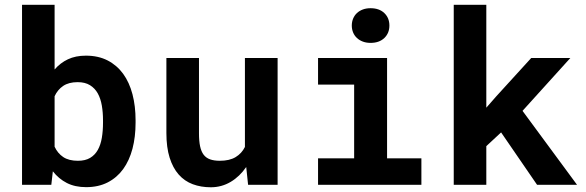

<svg xmlns="http://www.w3.org/2000/svg" viewBox="-20 -770 2440 800"><path d="M544.9 -258.8Q544.9 -199.7 532 -150.4Q519 -101.1 493.2 -65.4Q467.3 -29.8 428.7 -10Q390.1 9.8 338.9 9.8Q292.5 9.8 258.5 -7.6Q224.6 -24.9 200.2 -56.2L193.8 0H71.8V-750H207.5V-480.5Q231 -507.8 262.9 -522.9Q294.9 -538.1 337.9 -538.1Q389.6 -538.1 428.5 -518.1Q467.3 -498 493.2 -462.4Q519 -426.8 532 -377.2Q544.9 -327.6 544.9 -269ZM409.2 -269Q409.2 -301.3 404.3 -330.1Q399.4 -358.9 387.5 -380.6Q375.5 -402.3 355 -415Q334.5 -427.7 303.7 -427.7Q266.6 -427.7 243.4 -412.1Q220.2 -396.5 207.5 -369.1V-158.7Q220.2 -131.3 243.4 -115.7Q266.6 -100.1 304.7 -100.1Q335.4 -100.1 355.5 -112.1Q375.5 -124 387.5 -145.3Q399.4 -166.5 404.3 -195.6Q409.2 -224.6 409.2 -258.8Z M1005.9 -74.2Q979 -34.7 941.2 -12.2Q903.3 10.3 858.4 10.3Q817.4 10.3 783.2 -2.4Q749 -15.1 724.6 -42.7Q700.2 -70.3 686.8 -113Q673.3 -155.8 673.3 -215.8V-528.3H809.1V-214.8Q809.1 -182.6 813.7 -160.6Q818.4 -138.7 828.6 -125.2Q838.9 -111.8 855.5 -106Q872.1 -100.1 896 -100.1Q936.5 -100.1 961.9 -115.5Q987.3 -130.9 1000.5 -157.7V-528.3H1136.7V0H1013.7Z M1305.2 -528.3H1592.8V-110.4H1735.8V0H1305.2V-110.4H1455.6V-417.5H1305.2ZM1445.8 -663.6Q1445.8 -679.2 1451.4 -692.6Q1457 -706.1 1467.3 -715.6Q1477.5 -725.1 1491.9 -730.5Q1506.3 -735.8 1523.9 -735.8Q1560.1 -735.8 1581.3 -715.6Q1602.5 -695.3 1602.5 -663.6Q1602.5 -631.8 1581.3 -611.6Q1560.1 -591.3 1523.9 -591.3Q1506.3 -591.3 1491.9 -596.7Q1477.5 -602.1 1467.3 -611.6Q1457 -621.1 1451.4 -634.5Q1445.8 -647.9 1445.8 -663.6Z M2067.9 -218.3 2006.3 -161.1V0H1870.6V-750H2006.3V-321.3L2047.4 -368.2L2193.4 -528.3H2356.4L2157.2 -308.1L2384.3 0H2217.8Z"/></svg>

Font: Roboto Mono
Style: Bold
Weight: 700
Designer: Google
Version: Version 2.000985; 2015; ttfautohint (v1.3)